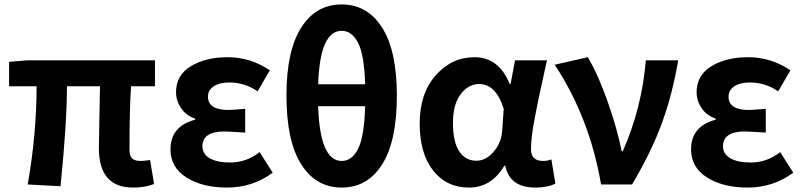

<svg xmlns="http://www.w3.org/2000/svg" viewBox="-20 -832 3621 866"><path d="M580 14Q426 14 426 -164Q426 -182 428 -285.5Q430 -389 431 -443H282Q282 -280 253 8L105 0Q145 -227 145 -443H21V-553L104 -560H679V-443H571Q564 -337 564 -157Q564 -129 576 -117.5Q588 -106 615 -106Q623 -106 657 -110L675 -2Q633 14 580 14Z M1004 14Q893 14 821 -31.5Q749 -77 749 -158Q749 -263 860 -292V-297Q819 -311 796.5 -344.5Q774 -378 774 -416Q774 -493 841 -533.5Q908 -574 1007 -574Q1109 -574 1197 -515L1142 -420Q1084 -460 1014 -460Q971 -460 944.5 -443Q918 -426 918 -396Q918 -336 1010 -336Q1021 -336 1086 -341V-234Q1006 -239 992 -239Q893 -239 893 -172Q893 -138 925.5 -118.5Q958 -99 1019 -99Q1091 -99 1151 -146L1210 -53Q1119 14 1004 14Z M1627 -353H1415Q1423 -106 1521 -106Q1568 -106 1595.5 -161.5Q1623 -217 1627 -353ZM1415 -452H1627Q1623 -585 1595 -639Q1567 -693 1521 -693Q1423 -693 1415 -452ZM1770 -401Q1770 -196 1704 -91Q1638 14 1521 14Q1405 14 1338.5 -91Q1272 -196 1272 -401Q1272 -603 1338.5 -707.5Q1405 -812 1521 -812Q1637 -812 1703.5 -707.5Q1770 -603 1770 -401Z M2095 14Q1994 14 1933.5 -63Q1873 -140 1873 -275Q1873 -411 1945.5 -492.5Q2018 -574 2120 -574Q2230 -574 2279 -453H2283L2303 -560H2447Q2443 -540 2429 -478Q2415 -416 2408.5 -383.5Q2402 -351 2392.5 -302.5Q2383 -254 2379 -219Q2375 -184 2375 -158Q2375 -106 2430 -106Q2449 -106 2467 -113L2485 -4Q2451 14 2394 14Q2279 14 2259 -85H2255Q2197 14 2095 14ZM2129 -107Q2171 -107 2206 -147Q2241 -187 2245 -242L2252 -341Q2217 -453 2141 -453Q2093 -453 2058 -407.5Q2023 -362 2023 -277Q2023 -193 2051 -150Q2079 -107 2129 -107Z M2691 0Q2640 -300 2482 -540L2631 -574Q2677 -498 2720.5 -374.5Q2764 -251 2784 -150H2789Q2875 -344 2893 -560H3039Q3013 -407 2966 -278Q2919 -149 2831 0Z M3352 14Q3241 14 3169 -31.5Q3097 -77 3097 -158Q3097 -263 3208 -292V-297Q3167 -311 3144.5 -344.5Q3122 -378 3122 -416Q3122 -493 3189 -533.5Q3256 -574 3355 -574Q3457 -574 3545 -515L3490 -420Q3432 -460 3362 -460Q3319 -460 3292.5 -443Q3266 -426 3266 -396Q3266 -336 3358 -336Q3369 -336 3434 -341V-234Q3354 -239 3340 -239Q3241 -239 3241 -172Q3241 -138 3273.5 -118.5Q3306 -99 3367 -99Q3439 -99 3499 -146L3558 -53Q3467 14 3352 14Z"/></svg>

Font: Noto Sans Korean Bold
Style: Bold
Weight: 700
Designer: Ryoko NISHIZUKA  (kana & ideographs); Paul D. Hunt (Latin, Greek & Cyrillic); Wenlong ZHANG  (bopomofo); Sandoll Communi
Foundry: Adobe Systems Incorporated
Version: Version 1.000;PS 1;hotconv 1.0.78;makeotf.lib2.5.61930